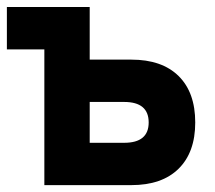

<svg xmlns="http://www.w3.org/2000/svg" viewBox="-20 -538 626 558"><path d="M108.9 0V-394.5H0V-517.6H240.7V-364.7H361.8Q450.7 -364.7 499 -317.1Q547.4 -269.5 547.4 -182.1Q547.4 -95.2 499 -47.6Q450.7 0 361.8 0ZM240.7 -123H340.8Q412.1 -123 412.1 -182.1Q412.1 -241.7 340.8 -241.7H240.7Z"/></svg>

Font: Cascadia Code NF
Style: Bold
Weight: 700
Monospace: yes
Designer: Aaron Bell
Foundry: Saja Typeworks
Version: Version 2404.023; ttfautohint (v1.8.4)